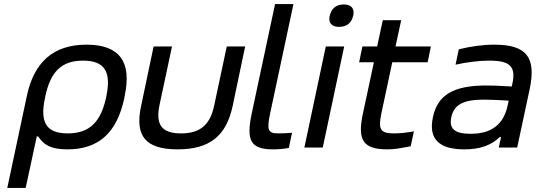

<svg xmlns="http://www.w3.org/2000/svg" viewBox="-20 -730 2651 950"><path d="M595 -244 597 -256C633 -425 571 -509 408 -509C246 -509 149 -425 113 -256L16 200H107L162 -55H169C195 -15 229 9 313 9C468 9 558 -72 595 -244ZM203 -247 204 -253C230 -376 285 -430 391 -430C497 -430 532 -376 506 -253L505 -247C478 -124 421 -70 315 -70C209 -70 176 -124 203 -247Z M678 -205C646 -56 701 9 859 9C1016 9 1099 -56 1131 -205L1193 -500H1102L1040 -209C1020 -112 970 -70 876 -70C781 -70 749 -112 769 -209L831 -500H740Z M1356 -70C1305 -70 1300 -88 1316 -166L1432 -710H1341L1225 -166C1198 -36 1219 9 1331 9C1357 9 1383 7 1409 2L1425 -73C1401 -71 1372 -70 1356 -70Z M1592 -500 1486 0H1577L1683 -500ZM1611 -651C1604 -618 1620 -597 1658 -597C1696 -597 1720 -618 1727 -651L1728 -653C1735 -687 1719 -708 1681 -708C1643 -708 1619 -687 1612 -653Z M1930 -70C1863 -70 1850 -88 1867 -169L1921 -422H2096L2112 -500H1937L1965 -630H1874L1846 -500H1773L1757 -422H1830L1775 -165C1747 -33 1780 9 1897 9C1935 9 1961 3 2012 -6L2028 -80C1988 -73 1959 -70 1930 -70Z M2426 -509C2368 -509 2312 -501 2250 -486L2234 -410C2293 -423 2351 -430 2401 -430C2502 -430 2534 -403 2515 -315L2512 -302C2452 -306 2410 -307 2385 -307C2222 -307 2145 -259 2122 -150C2099 -42 2153 9 2277 9C2356 9 2410 -11 2453 -52H2459L2448 0H2539L2601 -290C2634 -447 2585 -509 2426 -509ZM2213 -150C2226 -212 2272 -237 2375 -237C2404 -237 2453 -235 2497 -232L2492 -209C2472 -115 2413 -68 2309 -68C2229 -68 2201 -93 2213 -150Z"/></svg>

Font: LT Wave Text Italic
Style: Regular
Weight: 400
Designer: Daniel Lyons
Version: Version 2.5 (Glyphs App)